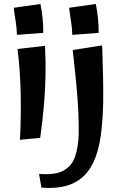

<svg xmlns="http://www.w3.org/2000/svg" viewBox="-20 -698 616 964"><path d="M65 -523Q64 -560 58.5 -592Q53 -624 49 -659L183 -678Q190 -645 194 -605.5Q198 -566 197 -533ZM182 -6 80 4Q86 -105 84 -222Q82 -339 68 -452L206 -468Q210 -387 208.5 -315.5Q207 -244 200.5 -169.5Q194 -95 182 -6ZM343 -523Q342 -560 336.5 -592Q331 -624 327 -659L461 -678Q468 -645 472 -605.5Q476 -566 475 -533ZM491 -60Q476 111 403 183.5Q330 256 188 244L176 175Q257 182 299 158.5Q341 135 357 88Q373 41 375 -22Q376 -75 373.5 -132.5Q371 -190 364 -265.5Q357 -341 345 -447L493 -470Q496 -381 497.5 -310.5Q499 -240 498 -180Q497 -120 491 -60Z"/></svg>

Font: Marhey
Style: Regular
Weight: 400
Designer: Nur Syamsi & Bustanul Arifin
Foundry: Namelatype
Version: Version 1.000; ttfautohint (v1.8.4.7-5d5b)